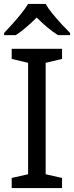

<svg xmlns="http://www.w3.org/2000/svg" viewBox="-20 -964 379 984"><path d="M298 0H40V-52L124 -71V-642L40 -662V-714H298V-662L214 -642V-71L298 -52ZM214 -944Q226 -922 248.5 -894.5Q271 -867 295.5 -840.5Q320 -814 339 -795V-784H277Q251 -800 223 -823.5Q195 -847 168 -874Q141 -847 114 -824Q87 -801 61 -784H1V-795Q20 -815 43.5 -841Q67 -867 89 -894.5Q111 -922 124 -944Z"/></svg>

Font: Noto Sans Nushu
Style: Regular
Weight: 400
Designer: Lisa Huang
Foundry: Lisa Huang
Version: Version 1.003; ttfautohint (v1.8.4.7-5d5b)